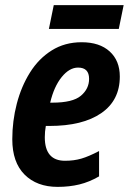

<svg xmlns="http://www.w3.org/2000/svg" viewBox="-20 -720 503 750"><path d="M205 10Q124 10 76 -38Q28 -86 28 -176Q28 -247 45.5 -314.5Q63 -382 97 -436.5Q131 -491 182 -523Q233 -555 299 -555Q369 -555 408.5 -519Q448 -483 448 -421Q448 -328 375.5 -278Q303 -228 173 -228H159Q155 -206 155 -184Q155 -92 234 -92Q269 -92 298 -100.5Q327 -109 367 -130V-31Q329 -9 290 0.5Q251 10 205 10ZM185 -319Q264 -319 296 -346Q328 -373 328 -412Q328 -456 285 -456Q251 -456 221 -419Q191 -382 176 -319ZM171 -607 190 -700H463L444 -607Z"/></svg>

Font: Noto Sans Condensed
Style: Bold Italic
Weight: 700
Width: 3
Italic angle: -12°
Designer: Monotype Design Team
Foundry: Monotype Imaging Inc.
Version: Version 2.013; ttfautohint (v1.8.4.7-5d5b)